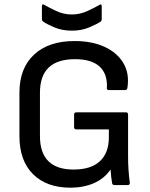

<svg xmlns="http://www.w3.org/2000/svg" viewBox="-20 -857 695 889"><path d="M306 12Q196 12 133 -50.5Q70 -113 70 -227V-428Q70 -541 137.5 -604Q205 -667 325 -667Q406 -667 464.5 -640Q523 -613 551.5 -564.5Q580 -516 570 -451Q569 -440 559 -440H484Q473 -440 475 -451Q478 -515 441 -549Q404 -583 327 -583Q165 -583 165 -428V-227Q165 -72 321 -72Q401 -72 442.5 -110.5Q484 -149 484 -221V-258H334Q323 -258 323 -268V-326Q323 -337 334 -337H563Q573 -337 573 -326V-133Q573 -101 575 -70.5Q577 -40 581 -12Q582 0 571 0H510Q501 0 499 -9Q497 -21 495 -37.5Q493 -54 492 -71H491Q463 -30 415 -9Q367 12 306 12ZM313 -715Q267 -715 230 -731Q193 -747 180 -757Q174 -761 174 -769V-827Q174 -842 186 -834Q205 -823 239.5 -806.5Q274 -790 313 -790Q351 -790 386 -806.5Q421 -823 440 -834Q451 -842 451 -827V-769Q451 -761 446 -757Q432 -747 395 -731Q358 -715 313 -715Z"/></svg>

Font: Sofia Sans Medium
Style: Regular
Weight: 500
Designer: Botio Nikoltchev, Ani Petrova
Foundry: lettersoup
Version: Version 4.101; ttfautohint (v1.8.4.7-5d5b)